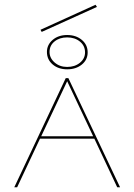

<svg xmlns="http://www.w3.org/2000/svg" viewBox="-20 -786 564 806"><path d="M155 -652 150 -661 381 -766 387 -757ZM262 -639Q299 -639 323.5 -618.5Q348 -598 348 -566Q348 -535 323.5 -515Q299 -495 262 -495Q225 -495 201 -515.5Q177 -536 177 -568Q177 -598 201 -618.5Q225 -639 262 -639ZM262 -629Q230 -629 209 -612Q188 -595 188 -568Q188 -542 209.5 -523.5Q231 -505 262 -505Q294 -505 315.5 -522.5Q337 -540 337 -566Q337 -594 315.5 -611.5Q294 -629 262 -629ZM376 -204H148L52 0H40L256 -458H267L484 0H472ZM371 -214 262 -445 153 -214Z"/></svg>

Font: Ysabeau SC Hairline
Style: Regular
Weight: 100
Designer: Christian Thalmann (Catharsis Fonts)
Version: Version 0.003